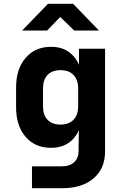

<svg xmlns="http://www.w3.org/2000/svg" viewBox="-20 -805 640 1005"><path d="M147.4 180V65.7H302.4Q345.2 65.7 368.3 43.9Q391.5 22.1 391.5 -16.1V-41.5L393.5 -161.2H361.1L410.4 -220.2Q410.4 -132.2 366.5 -81.7Q322.7 -31.2 247.2 -31.2Q163.9 -31.2 114.1 -88.6Q64.2 -146 64.2 -244.2V-346.7Q64.2 -444.1 114.1 -502Q163.9 -560 247.2 -560Q322.7 -560 366.5 -509.3Q410.4 -458.6 410.4 -370.5L361.1 -455H393.4V-550H529.9V-11.9Q529.9 77.1 469.9 128.5Q409.9 180 306.5 180ZM297.2 -152.9Q340.4 -152.9 364.8 -178.2Q389.1 -203.4 389.1 -249.2V-341.5Q389.1 -387.4 364.8 -412.6Q340.4 -437.8 297.2 -437.8Q252.9 -437.8 229 -412.9Q205.2 -388 205.2 -343V-247.7Q205.2 -202.8 229 -177.9Q252.9 -152.9 297.2 -152.9ZM95.6 -645 231.2 -785H362.6L498.4 -645H368.8L295.3 -716.2L226.3 -645Z"/></svg>

Font: JetBrains Mono
Style: Regular
Weight: 400
Monospace: yes
Designer: Philipp Nurullin, Konstantin Bulenkov
Foundry: JetBrains
Version: Version 2.305